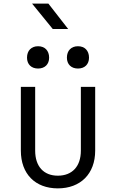

<svg xmlns="http://www.w3.org/2000/svg" viewBox="-20 -1029 640 1059"><path d="M356 -869 247 -1009H157L271 -869ZM190 -651C227 -651 251 -674 251 -711C251 -750 227 -774 190 -774C153 -774 129 -750 129 -711C129 -674 153 -651 190 -651ZM410 -651C447 -651 471 -674 471 -711C471 -750 447 -774 410 -774C373 -774 349 -750 349 -711C349 -674 373 -651 410 -651ZM299 10C424 10 505 -70 505 -198V-550H426V-198C426 -111 378 -60 299 -60C221 -60 174 -111 174 -198V-550H95V-198C95 -70 174 10 299 10Z"/></svg>

Font: Tekne LDO Light
Style: Regular
Weight: 300
Monospace: yes
Designer: Alessio Laiso, Mario Rullo, Paolo Rosset
Foundry: Alessio Laiso
Version: Version 1.000;hotconv 1.0.109;makeotfexe 2.5.65596